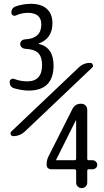

<svg xmlns="http://www.w3.org/2000/svg" viewBox="-20 -756 540 996"><path d="M375 67.4V-130.9L374 -131.8L373 -130.9L270.5 74.2V75.2H271.5H366.2Q375 75.2 375 67.4ZM439.5 75.2H460Q469.7 75.2 477.1 82Q484.4 88.9 484.4 99.1Q484.4 109.4 477.1 115.7Q469.7 122.1 460 122.1H439.5Q433.6 122.1 432.6 128.9V191.4Q432.6 203.1 424.3 211.4Q416 219.7 403.8 219.7Q391.6 219.7 383.3 211.4Q375 203.1 375 191.4V130.9Q375 122.1 366.2 122.1H245.1Q235.4 122.1 228.5 115.7Q221.7 109.4 221.7 98.6Q221.7 73.2 232.4 53.7L355.5 -190.4Q370.1 -218.8 401.4 -217.8Q415 -217.8 423.8 -209Q432.6 -200.2 432.6 -185.5V69.3Q433.6 75.2 439.5 75.2ZM48.8 -49.8Q39.1 -49.8 35.6 -58.6Q32.2 -67.4 39.1 -74.2L388.7 -406.2Q415 -430.7 449.2 -429.7Q457 -429.7 460.9 -420.9Q464.8 -412.1 459 -406.2L109.4 -74.2Q83 -49.8 48.8 -49.8ZM53.7 -297.9Q29.3 -305.7 30.3 -332Q30.3 -340.8 38.1 -345.2Q45.9 -349.6 53.7 -346.7Q85.9 -334 121.1 -334Q198.2 -334 198.2 -418Q198.2 -460.9 178.2 -481Q158.2 -501 109.4 -502.9Q99.6 -503.9 92.3 -510.7Q85 -517.6 85 -527.8Q85 -538.1 91.8 -544.4Q98.6 -550.8 109.4 -551.8Q194.3 -555.7 194.3 -628.9Q194.3 -688.5 126 -689.5Q91.8 -689.5 62.5 -675.8Q54.7 -671.9 46.9 -676.3Q39.1 -680.7 39.1 -690.4Q39.1 -715.8 63.5 -723.6Q98.6 -735.4 138.7 -736.3Q194.3 -736.3 223.1 -710Q252 -683.6 252 -635.7Q252 -555.7 180.7 -530.3Q179.7 -530.3 179.7 -529.3Q179.7 -528.3 180.7 -528.3Q257.8 -510.7 257.8 -416Q257.8 -286.1 127.9 -286.1Q96.7 -286.1 53.7 -297.9Z"/></svg>

Font: Rounded Mgen+ 1mn regular
Style: Regular
Weight: 400
Designer: [Source Han Sans]
Ryoko NISHIZUKA  (kana & ideographs); Paul D. Hunt (Latin, Greek & Cyrillic); Wenlong ZHANG  (bopomofo
Version: Version 1.059.20150602